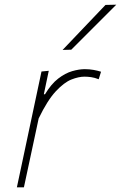

<svg xmlns="http://www.w3.org/2000/svg" viewBox="-20 -799 516 819"><path d="M52 0Q64 -56.5 75 -108Q86 -159.5 99 -221L109.5 -270.5Q129 -364 157 -494L188 -497L167 -397H172Q198.5 -441 228.5 -464Q258.5 -487 288 -495.5Q317.5 -504 342 -504Q361 -504 379.2 -500.8Q397.5 -497.5 411 -493L401 -461Q383 -468 368.2 -470Q353.5 -472 340 -472Q315.5 -472 284.5 -459.8Q253.5 -447.5 218 -409.5Q182.5 -371.5 145 -294L129.5 -221.5Q116.5 -160.5 105.2 -108.2Q94 -56 82 0ZM247 -586Q294 -635.5 339.2 -682.8Q384.5 -730 430 -778L476 -779Q427.5 -730.5 379.8 -682.8Q332 -635 284 -587Z"/></svg>

Font: Commissioner Thin
Style: Italic
Weight: 100
Italic angle: -12°
Designer: Kostas Bartsokas
Foundry: Kostas Bartsokas
Version: Version 1.000; ttfautohint (v1.8.3)